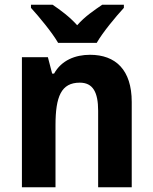

<svg xmlns="http://www.w3.org/2000/svg" viewBox="-20 -879 642 806"><path d="M224 -699H386C411 -743 466 -809 500 -846V-859H409C377 -837 336 -810 304 -773C272 -809 232 -838 201 -859H110V-846C144 -809 200 -741 224 -699ZM358 -649C296 -649 238 -626 207 -570H199L181 -639H72V-93H213V-353C213 -474 237 -532 315 -532C370 -532 392 -492 392 -414V-93H533V-451C533 -586 465 -649 358 -649Z"/></svg>

Font: Noto Sans Kannada UI SemiCondensed
Style: Bold
Weight: 700
Width: 4
Designer: Jelle Bosma - Monotype Design Team
Foundry: Monotype Imaging Inc.
Version: Version 2.005